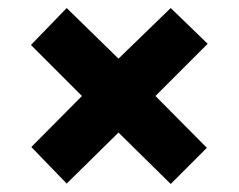

<svg xmlns="http://www.w3.org/2000/svg" viewBox="-20 -592 594 478"><path d="M405 -572 497 -483 367 -353 495 -224 405 -134 275 -262 146 -135 58 -226 184 -353 57 -480 146 -572 275 -446Z"/></svg>

Font: Noto Sans SemiCondensed Black
Style: Regular
Weight: 900
Width: 4
Designer: Monotype Design Team
Foundry: Monotype Imaging Inc.
Version: Version 2.013; ttfautohint (v1.8.4.7-5d5b)